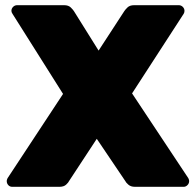

<svg xmlns="http://www.w3.org/2000/svg" viewBox="-20 -720 755 740"><path d="M27 0Q18 0 12 -6.5Q6 -13 6 -22Q6 -24 6.5 -26.5Q7 -29 9 -33L223 -358L28 -667Q24 -673 24 -678Q24 -687 30.5 -693.5Q37 -700 46 -700H227Q244 -700 253 -691Q262 -682 265 -677L360 -525L459 -677Q462 -682 471 -691Q480 -700 497 -700H669Q678 -700 684.5 -693.5Q691 -687 691 -678Q691 -672 688 -667L489 -360L706 -33Q708 -29 708.5 -26.5Q709 -24 709 -22Q709 -13 702.5 -6.5Q696 0 688 0H500Q484 0 474.5 -8.5Q465 -17 463 -22L353 -185L246 -22Q244 -17 235 -8.5Q226 0 209 0Z"/></svg>

Font: Rubik Light ExtraBold
Style: Regular
Weight: 800
Version: Version 2.104